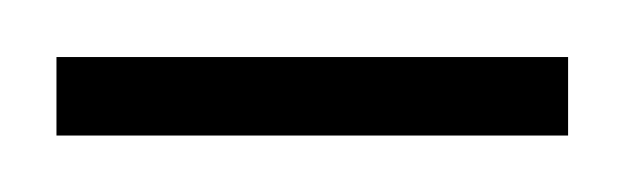

<svg xmlns="http://www.w3.org/2000/svg" viewBox="-20 -673 221 68"><path d="M181.2 -625H0V-652.8H181.2Z"/></svg>

Font: Bigelow Rules
Style: Regular
Weight: 400
Designer: Astigmatic (AOETI)
Foundry: Astigmatic (AOETI)
Version: Version 1.001